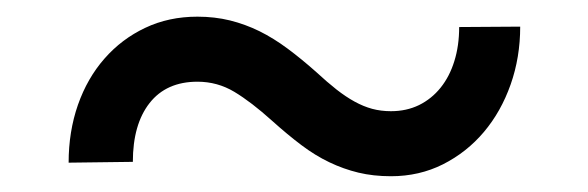

<svg xmlns="http://www.w3.org/2000/svg" viewBox="-20 -412 720 235"><path d="M616.7 -379.4Q616.7 -341.8 605 -308.6Q593.3 -275.4 572.3 -250.5Q551.3 -225.6 522.2 -210.9Q493.2 -196.3 458.5 -196.3Q437 -196.3 418.7 -200.7Q400.4 -205.1 383.1 -213.4Q365.7 -221.7 348.9 -234.4Q332 -247.1 313 -264.2Q287.6 -287.1 266.8 -299.6Q246.1 -312 221.7 -312Q183.6 -312 163.1 -285.9Q142.6 -259.8 142.6 -213.9L64 -212.9Q64 -251 75.4 -283.7Q86.9 -316.4 107.9 -340.3Q128.9 -364.3 157.7 -377.9Q186.5 -391.6 221.7 -391.6Q242.7 -391.6 261.5 -387Q280.3 -382.3 297.6 -373.8Q314.9 -365.2 332 -352.5Q349.1 -339.8 367.2 -323.7Q380.4 -311.5 391.8 -302.5Q403.3 -293.5 414.1 -287.6Q424.8 -281.7 435.5 -278.8Q446.3 -275.9 458.5 -275.9Q477.5 -275.9 492.9 -283.4Q508.3 -291 519.3 -304.7Q530.3 -318.4 536.1 -337.2Q542 -356 542 -378.9Z"/></svg>

Font: RobotoDraft
Style: Regular
Weight: 400
Designer: Google
Foundry: Google
Version: Version 2.000988-w1; 2014